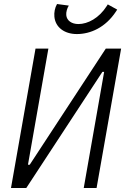

<svg xmlns="http://www.w3.org/2000/svg" viewBox="-20 -935 626 955"><path d="M34.7 0H110.8L489.3 -577.6H498L396.5 0H460.4L582.5 -693.4H506.3L127.9 -115.7H119.1L220.7 -693.4H156.7ZM362.3 -765.6C429.2 -765.6 503.9 -797.4 556.6 -877.4L563 -887.2L516.1 -913.1L511.2 -905.3C472.7 -844.7 416.5 -815.4 370.1 -815.4C336.4 -815.4 312 -832.5 309.6 -859.9C308.1 -874.5 314 -895 322.3 -907.2L263.7 -915C252.9 -896.5 248.5 -873 250.5 -852.1C255.4 -798.8 300.8 -765.6 362.3 -765.6Z"/></svg>

Font: Cascadia Mono PL Light
Style: Italic
Weight: 300
Italic angle: -10°
Monospace: yes
Designer: Aaron Bell
Foundry: Saja Typeworks
Version: Version 2404.023